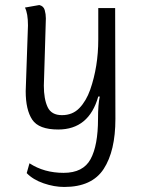

<svg xmlns="http://www.w3.org/2000/svg" viewBox="-20 -502 568 762"><path d="M91 -401Q91 -449 79 -472L136 -482Q153 -478 157.5 -462Q162 -446 162 -429Q162 -417 158 -293Q154 -169 154 -162Q154 -109 169 -77Q184 -45 226 -45Q268 -45 295 -73Q322 -101 338 -146Q370 -238 370 -345V-470H437L438 -30Q438 97 391.5 168.5Q345 240 235 240Q195 240 153 225.5Q111 211 86 185L97 146Q155 184 232.5 184Q310 184 339.5 129.5Q369 75 369 -30Q369 -88 376 -119H370Q333 12 211 12Q134 12 108 -27Q82 -66 82 -140Q82 -148 86.5 -271Q91 -394 91 -401Z"/></svg>

Font: Ruluko
Style: Regular
Weight: 400
Designer: Ana Sanfelippo, Angelica Diaz, Meme Hernandez
Foundry: Ana Sanfelippo, Angelica Diaz y Meme Hernandez
Version: Version 1.001